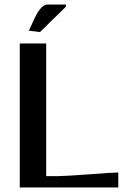

<svg xmlns="http://www.w3.org/2000/svg" viewBox="-20 -824 565 844"><path d="M270 -794.9 155.8 -683.1 106.9 -689 131.8 -743.2Q160.6 -804.2 189 -804.2H270ZM66.9 0V-632.8H183.1V-49.8H233.9Q266.1 -49.8 373.8 -57.9Q481.4 -65.9 500 -65.9V0Z"/></svg>

Font: Resagokr
Style: Bold
Weight: 600
Designer: gluk
Foundry: gluk
Version: Version 0.95